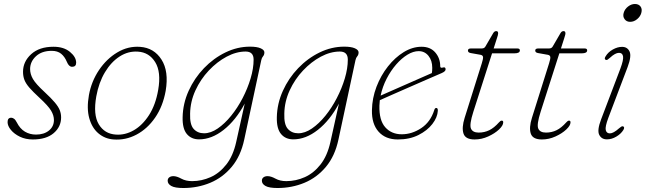

<svg xmlns="http://www.w3.org/2000/svg" viewBox="-20 -692 3241 963"><path d="M160.5 -17Q200.5 -17 225.5 -37.2Q250.5 -57.5 250.5 -90Q250.5 -113 236.2 -137Q222 -161 177.5 -202Q145 -232 127.2 -252.5Q109.5 -273 102.5 -291.2Q95.5 -309.5 95.5 -332Q95.5 -383 136.2 -420.2Q177 -457.5 248.5 -457.5Q299.5 -457.5 330.8 -431.8Q362 -406 362 -377.5Q362 -357 341.5 -357Q325.5 -357 315.5 -381.5Q304.5 -408 286.5 -422.5Q268.5 -437 239.5 -437Q189.5 -437 160.2 -409.8Q131 -382.5 131 -345.5Q131 -320.5 145.2 -295.8Q159.5 -271 203 -231Q237 -199.5 255 -178Q273 -156.5 279.8 -139.2Q286.5 -122 286.5 -103Q286.5 -56 249.2 -24.2Q212 7.5 144.5 7.5Q108.5 7.5 80 -6.2Q51.5 -20 34.8 -40.2Q18 -60.5 18 -79.5Q18 -101.5 36.5 -101.5Q43 -101.5 50.2 -96.5Q57.5 -91.5 64 -78.5Q80.5 -46 105.2 -31.5Q130 -17 160.5 -17Z M683 -457Q752.5 -452 790 -393.2Q827.5 -334.5 811 -236.5Q797 -158.5 758 -102Q719 -45.5 664.5 -16.8Q610 12 550 7.5Q506.5 4.5 474 -22.8Q441.5 -50 427.8 -98.8Q414 -147.5 426 -215Q438.5 -284 476.5 -340.5Q514.5 -397 568.5 -429.2Q622.5 -461.5 683 -457ZM561 -17Q607 -13.5 650.8 -38.5Q694.5 -63.5 727.5 -114.8Q760.5 -166 773.5 -241.5Q789 -331 758.5 -380.2Q728 -429.5 672 -433Q623.5 -436.5 580.5 -409Q537.5 -381.5 506.5 -329.8Q475.5 -278 463 -209Q446.5 -116.5 475.5 -68.5Q504.5 -20.5 561 -17Z M1205 8Q1187.5 90.5 1142.5 144.5Q1097.5 198.5 1034.5 224.8Q971.5 251 899.5 251Q857.5 251 839.2 240.8Q821 230.5 821 214.5Q821 203.5 829 197.5Q837 191.5 849.5 191.5Q866.5 191.5 889.2 204Q912 216.5 943.5 216.5Q991.5 216.5 1036.2 196.5Q1081 176.5 1115 133.2Q1149 90 1164.5 21L1207.5 -172.5Q1162.5 -88.5 1102 -40.8Q1041.5 7 978.5 7Q939.5 7 917 -20Q894.5 -47 896 -104.5Q897.5 -173 926.2 -236.5Q955 -300 1003 -350Q1051 -400 1110.8 -429Q1170.5 -458 1234 -458Q1268.5 -458 1287.2 -449.8Q1306 -441.5 1306 -429.5Q1306 -417 1299.5 -409.8Q1293 -402.5 1290.5 -390.5ZM933.5 -122Q931.5 -67.5 951.2 -45.5Q971 -23.5 1003.5 -23.5Q1037 -23.5 1072 -47.5Q1107 -71.5 1139.2 -111.2Q1171.5 -151 1196.8 -199.8Q1222 -248.5 1237 -298.8Q1252 -349 1252 -393Q1252 -433.5 1212 -433.5Q1165 -433.5 1116.8 -407.8Q1068.5 -382 1027.2 -338.2Q986 -294.5 960.2 -238.5Q934.5 -182.5 933.5 -122Z M1677.5 8Q1660 90.5 1615 144.5Q1570 198.5 1507 224.8Q1444 251 1372 251Q1330 251 1311.8 240.8Q1293.5 230.5 1293.5 214.5Q1293.5 203.5 1301.5 197.5Q1309.5 191.5 1322 191.5Q1339 191.5 1361.8 204Q1384.5 216.5 1416 216.5Q1464 216.5 1508.8 196.5Q1553.5 176.5 1587.5 133.2Q1621.5 90 1637 21L1680 -172.5Q1635 -88.5 1574.5 -40.8Q1514 7 1451 7Q1412 7 1389.5 -20Q1367 -47 1368.5 -104.5Q1370 -173 1398.8 -236.5Q1427.5 -300 1475.5 -350Q1523.5 -400 1583.2 -429Q1643 -458 1706.5 -458Q1741 -458 1759.8 -449.8Q1778.5 -441.5 1778.5 -429.5Q1778.5 -417 1772 -409.8Q1765.5 -402.5 1763 -390.5ZM1406 -122Q1404 -67.5 1423.8 -45.5Q1443.5 -23.5 1476 -23.5Q1509.5 -23.5 1544.5 -47.5Q1579.5 -71.5 1611.8 -111.2Q1644 -151 1669.2 -199.8Q1694.5 -248.5 1709.5 -298.8Q1724.5 -349 1724.5 -393Q1724.5 -433.5 1684.5 -433.5Q1637.5 -433.5 1589.2 -407.8Q1541 -382 1499.8 -338.2Q1458.5 -294.5 1432.8 -238.5Q1407 -182.5 1406 -122Z M2176 -136.5Q2174 -103 2148.5 -70Q2123 -37 2078.8 -14.8Q2034.5 7.5 1975.5 7.5Q1913.5 7.5 1878.8 -31.5Q1844 -70.5 1845.5 -139.5Q1846.5 -199.5 1868.2 -256.5Q1890 -313.5 1925.8 -358.8Q1961.5 -404 2005.2 -430.8Q2049 -457.5 2094.5 -457.5Q2138.5 -457.5 2163.2 -428.8Q2188 -400 2188 -360Q2188 -349.5 2200.5 -353Q2215 -358 2215 -344Q2215 -334 2195.5 -325.5Q2165.5 -312.5 2120.5 -293Q2075.5 -273.5 2027.8 -252.5Q1980 -231.5 1941.2 -214.5Q1902.5 -197.5 1885 -189.5Q1883.5 -176 1883 -162.5Q1881 -89 1912.2 -53.8Q1943.5 -18.5 1995 -18.5Q2046 -18.5 2092.5 -49.2Q2139 -80 2158 -139.5Q2161 -150.5 2168 -150.5Q2176.5 -150.5 2176 -136.5ZM2080 -435.5Q2053 -435.5 2023.8 -417.8Q1994.5 -400 1967.2 -368.8Q1940 -337.5 1919.2 -297.2Q1898.5 -257 1889 -212.5Q1907.5 -220.5 1939 -234.5Q1970.5 -248.5 2007.8 -264.8Q2045 -281 2081.5 -297.2Q2118 -313.5 2146 -325.5Q2148 -335 2148 -352Q2148 -388.5 2129 -412Q2110 -435.5 2080 -435.5Z M2391 -417 2340.5 -426Q2327 -428.5 2327 -438.5Q2327 -449 2342.5 -449H2397Q2409 -449 2414.5 -458.5L2453.5 -525.5Q2459.5 -536 2469 -536Q2478.5 -536 2478.5 -525Q2478.5 -520.5 2476.8 -514.5Q2475 -508.5 2472.5 -500.5L2456 -449H2574Q2587.5 -449 2587.5 -439.5Q2587.5 -424.5 2560.5 -424.5H2448L2354 -131Q2333.5 -67 2342.2 -47Q2351 -27 2381 -27Q2409.5 -27 2433.8 -38.8Q2458 -50.5 2483 -78.5Q2490 -87 2496.5 -87Q2504 -87 2504 -78.5Q2504 -62.5 2482.8 -42.5Q2461.5 -22.5 2428.5 -7.5Q2395.5 7.5 2360.5 7.5Q2314.5 7.5 2304.8 -22Q2295 -51.5 2310.5 -101L2396.5 -374.5Q2403.5 -396.5 2402.8 -405.5Q2402 -414.5 2391 -417Z M2728.5 -417 2678 -426Q2664.5 -428.5 2664.5 -438.5Q2664.5 -449 2680 -449H2734.5Q2746.5 -449 2752 -458.5L2791 -525.5Q2797 -536 2806.5 -536Q2816 -536 2816 -525Q2816 -520.5 2814.2 -514.5Q2812.5 -508.5 2810 -500.5L2793.5 -449H2911.5Q2925 -449 2925 -439.5Q2925 -424.5 2898 -424.5H2785.5L2691.5 -131Q2671 -67 2679.8 -47Q2688.5 -27 2718.5 -27Q2747 -27 2771.2 -38.8Q2795.5 -50.5 2820.5 -78.5Q2827.5 -87 2834 -87Q2841.5 -87 2841.5 -78.5Q2841.5 -62.5 2820.2 -42.5Q2799 -22.5 2766 -7.5Q2733 7.5 2698 7.5Q2652 7.5 2642.2 -22Q2632.5 -51.5 2648 -101L2734 -374.5Q2741 -396.5 2740.2 -405.5Q2739.5 -414.5 2728.5 -417Z M3140.5 -582.5Q3122.5 -582.5 3112.8 -595.8Q3103 -609 3108 -627Q3113.5 -646.5 3130 -659.2Q3146.5 -672 3164.5 -672Q3183.5 -672 3192.8 -659.2Q3202 -646.5 3196.5 -627Q3191.5 -609 3175.5 -595.8Q3159.5 -582.5 3140.5 -582.5ZM3031 -100.5Q3014.5 -56.5 3018.2 -39.8Q3022 -23 3039 -23Q3056.5 -23 3084.5 -48Q3091 -53.5 3096 -56.8Q3101 -60 3106 -58Q3114.5 -53.5 3106.5 -40Q3094.5 -20.5 3071.2 -6.8Q3048 7 3024 7Q2997 7 2985.5 -15.8Q2974 -38.5 2995 -93.5L3092 -349Q3108 -392 3105 -409.5Q3102 -427 3084.5 -427Q3066 -427 3039 -402Q3032.5 -396 3027.5 -392.8Q3022.5 -389.5 3018 -392Q3009 -396 3017.5 -409.5Q3030 -430.5 3053.8 -443.8Q3077.5 -457 3100 -457Q3126.5 -457 3137.5 -434Q3148.5 -411 3128 -356Z"/></svg>

Font: Fraunces 9pt S050 Thin
Style: Italic
Weight: 100
Italic angle: -16°
Version: Version 1.000; ttfautohint (v1.8.3)